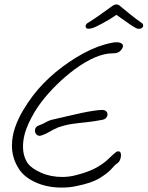

<svg xmlns="http://www.w3.org/2000/svg" viewBox="-20 -793 667 868"><path d="M258 55Q195 55 143.5 32.5Q92 10 67 -27Q50 -53 42 -79.5Q34 -106 34 -134Q34 -176 48 -216.5Q62 -257 84.5 -294.5Q107 -332 130 -362Q173 -418 232 -467Q291 -516 356.5 -551.5Q422 -587 483 -599Q497 -602 506 -602Q521 -602 528.5 -597Q536 -592 536 -585Q536 -576 525 -564Q514 -552 492 -552H491Q451 -552 407 -532.5Q363 -513 319 -480.5Q275 -448 236 -409.5Q197 -371 168 -333Q134 -289 109 -234.5Q84 -180 84 -130Q84 -86 106 -54Q122 -32 165 -12.5Q208 7 262 7Q288 7 315 1Q377 -14 412.5 -33.5Q448 -53 468.5 -73Q489 -93 505 -106Q511 -109 515 -109Q527 -109 527 -91Q527 -81 522.5 -70Q518 -59 508 -53Q501 -49 484 -29.5Q467 -10 430 12.5Q393 35 326 48Q309 52 292 53.5Q275 55 258 55ZM160 -179Q150 -179 144 -186Q138 -193 138 -202Q138 -220 156 -226Q175 -233 189.5 -241.5Q204 -250 225 -254Q225 -254 242.5 -258Q260 -262 287.5 -268.5Q315 -275 345 -281.5Q375 -288 401.5 -292Q428 -296 442 -296Q454 -296 460 -290Q466 -284 466 -276Q466 -268 460 -260.5Q454 -253 441 -251Q399 -243 367 -240Q335 -237 304.5 -232.5Q274 -228 237 -215V-214Q221 -208 206 -198.5Q191 -189 169 -181Q163 -179 160 -179ZM380 -663Q367 -663 367 -675Q367 -678 369.5 -682.5Q372 -687 381 -692Q404 -706 432 -726Q460 -746 485 -764Q497 -773 506 -773Q516 -773 525 -764Q547 -746 571.5 -726Q596 -706 617 -692Q625 -687 626.5 -682Q628 -677 627 -675Q627 -671 622 -667Q617 -663 612 -663Q610 -663 604 -663Q598 -663 581 -674Q571 -680 551 -694.5Q531 -709 506 -726Q491 -715 472.5 -704Q454 -693 439.5 -685.5Q425 -678 421 -676Q414 -672 402 -667.5Q390 -663 380 -663Z"/></svg>

Font: Grape Nuts
Style: Regular
Weight: 400
Designer: Robert E. Leuschke
Foundry: Robert E. Leuschke
Version: Version 1.010; ttfautohint (v1.8.3)